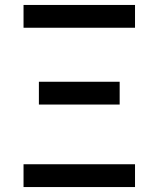

<svg xmlns="http://www.w3.org/2000/svg" viewBox="-20 -755 640 775"><path d="M525 -643H75V-735H525ZM463 -333H137V-425H463ZM75 0V-92H525V0Z"/></svg>

Font: Iosevka Semibold Extended
Style: Regular
Weight: 600
Width: 7
Monospace: yes
Designer: Belleve Invis
Foundry: Belleve Invis
Version: Version 32.5.0; ttfautohint (v1.8.4)